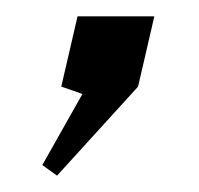

<svg xmlns="http://www.w3.org/2000/svg" viewBox="-20 -106 243 235"><path d="M49.8 109 149 0 168.9 -86H74.9L55 0L80.9 9L31.8 96Z"/></svg>

Font: Cabin Condensed
Style: Regular
Weight: 400
Italic angle: -13°
Designer: Pablo Impallari
Foundry: Pablo Impallari. www.impallari.com Igino Marini. www.ikern.com
Version: Version 1.006